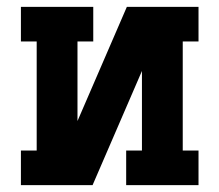

<svg xmlns="http://www.w3.org/2000/svg" viewBox="-20 -540 640 560"><path d="M41 0V-101H87V-419H41V-520H252V-419H206V-187L350 -520H559V-419H513V-101H559V0H348V-101H394V-333L250 0Z"/></svg>

Font: Iosevka Plex Etoile
Style: Bold
Weight: 700
Designer: Belleve Invis
Foundry: Belleve Invis
Version: Version 25.1.1; ttfautohint (v1.8.4)